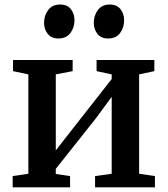

<svg xmlns="http://www.w3.org/2000/svg" viewBox="-20 -806 721 826"><path d="M34.5 0V-48.5L102 -58.5V-486L36 -500V-548H292.5V-500L220 -486V-159L284.5 -241.5L460.5 -466V-486L395.5 -500V-548H644V-500L578.5 -486V-58.5L646.5 -48.5V0H389V-48.5L460.5 -58.5V-389.5L392.5 -297L220 -79.5V-57.5L281.5 -48.5V0ZM230.5 -640.5Q201 -640.5 185.2 -660.5Q169.5 -680.5 169.5 -708Q169.5 -739 187.2 -762.8Q205 -786.5 238.5 -786.5H239.5Q269.5 -786.5 285 -766.5Q300.5 -746.5 300.5 -719Q300.5 -688 283 -664.2Q265.5 -640.5 231.5 -640.5ZM444.5 -640.5Q414.5 -640.5 399 -660.5Q383.5 -680.5 383.5 -708Q383.5 -739 401 -762.8Q418.5 -786.5 452 -786.5H453Q483 -786.5 498.5 -766.5Q514 -746.5 514 -719Q514 -688 496.8 -664.2Q479.5 -640.5 445.5 -640.5Z"/></svg>

Font: Merriweather 36pt SemiBold
Style: Regular
Weight: 600
Version: Version 2.100